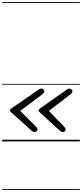

<svg xmlns="http://www.w3.org/2000/svg" viewBox="-25 -1349 782 1832"><path d="M277.5 -101.5 87.5 -271.5Q77 -281 73.2 -286Q69.5 -291 70 -296Q71 -303 78.2 -309.2Q85.5 -315.5 92 -320L346.5 -496Q358 -504 368.5 -503.5Q379 -503 386.5 -497.5Q394 -492 396.5 -484.5Q400 -475.5 394.5 -465.8Q389 -456 371 -443L167.5 -291L315 -144Q328 -131.5 331.8 -121Q335.5 -110.5 328.5 -101Q320.5 -90 306.2 -89.2Q292 -88.5 277.5 -101.5ZM546 -101.5 361 -271.5Q352 -280 347.2 -285Q342.5 -290 343.5 -296.5Q345 -303.5 352 -309.5Q359 -315.5 365.5 -320L615 -496Q627 -504.5 637.2 -503.8Q647.5 -503 655 -497.5Q662.5 -492 665 -484.5Q668.5 -475.5 662.8 -466Q657 -456.5 639.5 -443L441 -291L583.5 -144Q596.5 -131 600.2 -120.5Q604 -110 597 -100.5Q588.5 -89.5 574.5 -89.2Q560.5 -89 546 -101.5ZM277.5 -101.5 87.5 -271.5Q77 -281 73.2 -286Q69.5 -291 70 -296Q71 -303 78.2 -309.2Q85.5 -315.5 92 -320L346.5 -496Q358 -504 368.5 -503.5Q379 -503 386.5 -497.5Q394 -492 396.5 -484.5Q400 -475.5 394.5 -465.8Q389 -456 371 -443L167.5 -291L315 -144Q328 -131.5 331.8 -121Q335.5 -110.5 328.5 -101Q320.5 -90 306.2 -89.2Q292 -88.5 277.5 -101.5ZM546 -101.5 361 -271.5Q352 -280 347.2 -285Q342.5 -290 343.5 -296.5Q345 -303.5 352 -309.5Q359 -315.5 365.5 -320L615 -496Q627 -504.5 637.2 -503.8Q647.5 -503 655 -497.5Q662.5 -492 665 -484.5Q668.5 -475.5 662.8 -466Q657 -456.5 639.5 -443L441 -291L583.5 -144Q596.5 -131 600.2 -120.5Q604 -110 597 -100.5Q588.5 -89.5 574.5 -89.2Q560.5 -89 546 -101.5ZM-5 455H736.5V463H-5ZM-5 -16H736.5V0H-5ZM-5 -549H736.5V-541H-5ZM-5 -1329H736.5V-1321H-5Z"/></svg>

Font: Edu SA Dotted Guide
Style: Regular
Weight: 400
Designer: Tina and Corey Anderson, Eben Sorkin, Mirko Velimirovic
Foundry: Google for Education
Version: Version 2.000